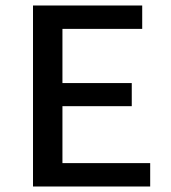

<svg xmlns="http://www.w3.org/2000/svg" viewBox="-20 -678 623 698"><path d="M207 -85H526V0H100V-658H497V-573H207V-376H459V-292H207Z"/></svg>

Font: EauTestText Semibold
Style: Regular
Weight: 600
Designer: Christian Thalmann (Catharsis Fonts)
Version: Version 0.001;PS 000.001;hotconv 1.0.88;makeotf.lib2.5.64775